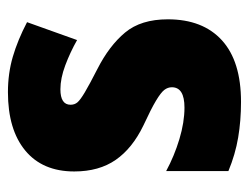

<svg xmlns="http://www.w3.org/2000/svg" viewBox="-90 -512 613 472"><g transform="rotate(-90 216.0 -276.5)"><path d="M404 -170Q404 -84 352.5 -37Q301 10 201 10Q155 10 113.5 3Q72 -4 31 -21V-174Q68 -154 109.5 -141.5Q151 -129 187 -129Q237 -129 237 -160Q237 -170 230.5 -178.5Q224 -187 204 -199Q184 -211 143 -230Q87 -257 58.5 -298Q30 -339 30 -400Q30 -478 81.5 -520.5Q133 -563 225 -563Q271 -563 312 -551Q353 -539 397 -516L353 -393Q323 -410 291 -422Q259 -434 232 -434Q194 -434 194 -409Q194 -399 200 -392Q206 -385 224.5 -374Q243 -363 282 -343Q339 -314 371.5 -275Q404 -236 404 -170Z"/></g></svg>

Font: Noto Sans Gujarati UI Condensed Black
Style: Regular
Weight: 900
Width: 3
Designer: Jelle Bosma - Monotype Design Team, Universal Thirst
Foundry: Monotype Imaging Inc.
Version: Version 2.106; ttfautohint (v1.8.4.7-5d5b)